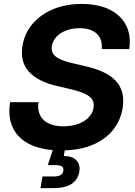

<svg xmlns="http://www.w3.org/2000/svg" viewBox="-20 -759 693 983"><path d="M293 11.2Q200.2 11.2 137.2 -18.1Q74.2 -47.4 46.9 -102.8Q19.5 -158.2 31.7 -235.8H176.8Q171.4 -196.8 185.1 -169.2Q198.7 -141.6 229.2 -127Q259.8 -112.3 304.2 -112.3Q346.2 -112.3 379.4 -124.3Q412.6 -136.2 433.6 -157.7Q454.6 -179.2 459 -207.5Q462.9 -231 452.9 -248Q442.9 -265.1 417 -277.8Q391.1 -290.5 348.1 -300.8L273.4 -318.4Q173.3 -341.3 127.4 -392.6Q81.5 -443.8 95.2 -525.4Q106 -589.4 147.2 -637.5Q188.5 -685.5 252.9 -712.2Q317.4 -738.8 397.5 -738.8Q481.4 -738.8 539.6 -710.7Q597.7 -682.6 624.8 -630.9Q651.9 -579.1 641.6 -507.8H501Q504.9 -558.6 475.1 -586.7Q445.3 -614.7 387.2 -614.7Q349.6 -614.7 319.1 -603Q288.6 -591.3 269.3 -571Q250 -550.8 245.6 -523.9Q241.7 -501 251.7 -484.6Q261.7 -468.3 286.4 -456.5Q311 -444.8 351.1 -435.5L417.5 -419.9Q471.2 -407.7 510.3 -389.2Q549.3 -370.6 573.2 -344.5Q597.2 -318.4 606 -283.9Q614.7 -249.5 607.9 -206.1Q596.7 -138.7 555.4 -89.8Q514.2 -41 447.8 -14.9Q381.3 11.2 293 11.2ZM187.5 204.1 197.3 144.5H256.3Q278.3 144.5 290.3 137.2Q302.2 129.9 304.2 115.2Q306.6 100.6 297.4 93.5Q288.1 86.4 266.1 86.4H224.6L260.3 -21.5H317.4L313.5 0L306.6 39.6Q350.6 40 371.3 61.8Q392.1 83.5 386.2 119.1Q378.9 162.1 345.5 183.1Q312 204.1 255.9 204.1Z"/></svg>

Font: Inter 28pt
Style: Bold Italic
Weight: 700
Italic angle: -9.3988°
Designer: Rasmus Andersson
Foundry: rsms
Version: Version 4.001;git-66647c0bb